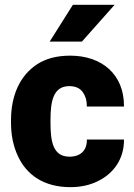

<svg xmlns="http://www.w3.org/2000/svg" viewBox="-20 -770 560 800"><path d="M269.5 -117.2C200.7 -117.2 190.4 -180.7 190.4 -258.3V-269.5C190.4 -345.7 200.7 -411.1 268.6 -411.1C293.5 -411.1 312 -403.3 324.2 -387.2C335.9 -371.1 341.8 -352.1 341.8 -329.6V-326.2H496.6V-328.6C496.6 -460.4 404.3 -538.1 272.5 -538.1C217.8 -538.1 172.4 -526.4 135.7 -502.9C62.5 -455.6 25.9 -371.6 25.9 -269.5V-258.3C25.9 -207.5 35.2 -162.1 53.7 -121.6C90.3 -40.5 163.6 9.8 273.4 9.8C315.9 9.8 354 1.5 387.7 -15.1C455.1 -47.9 496.6 -108.9 496.6 -186.5V-188.5H341.8V-185.1C341.8 -143.6 315.9 -117.2 269.5 -117.2ZM321.3 -596.7 457.5 -750H283.7L187 -596.7Z"/></svg>

Font: Vazirmatn Black
Style: Regular
Weight: 900
Designer: Saber Rastikerdar
Foundry: Saber Rastikerdar
Version: Version 33.003